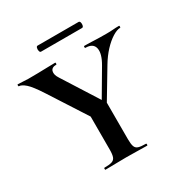

<svg xmlns="http://www.w3.org/2000/svg" viewBox="-173 -884 973 1018"><g transform="rotate(-30 313.5 -375.0)"><path d="M318 -278 441 -487Q474 -543 466.5 -578Q459 -613 412 -613Q409 -613 409 -619Q409 -625 412 -625Q444 -625 472 -623.5Q500 -622 547 -622Q572 -622 587.5 -623.5Q603 -625 625 -625Q627 -625 627 -619Q627 -613 625 -613Q605 -613 577 -595.5Q549 -578 521 -548Q493 -518 469 -478L339 -261ZM260 -274 108 -510Q68 -572 44.5 -592.5Q21 -613 5 -613Q2 -613 2 -619Q2 -625 5 -625Q20 -625 36 -623.5Q52 -622 67 -622Q95 -622 127 -622.5Q159 -623 187.5 -624Q216 -625 234 -625Q236 -625 236 -619Q236 -613 234 -613Q205 -613 199.5 -593Q194 -573 212 -546L356 -319ZM254 -310 365 -319V-81Q365 -52 370 -37Q375 -22 390 -17Q405 -12 436 -12Q439 -12 439 -6Q439 0 436 0Q410 0 378.5 -1Q347 -2 309 -2Q273 -2 240 -1Q207 0 181 0Q179 0 179 -6Q179 -12 181 -12Q212 -12 227.5 -17Q243 -22 248.5 -37Q254 -52 254 -81ZM198 -713Q192 -713 189.5 -722.5Q187 -732 189.5 -741Q192 -750 198 -750H449Q456 -750 458.5 -741Q461 -732 458.5 -722.5Q456 -713 449 -713Z"/></g></svg>

Font: Cormorant Garamond Light
Style: Regular
Weight: 300
Designer: Christian Thalmann (Catharsis Fonts)
Foundry: Catharsis Fonts
Version: Version 4.001